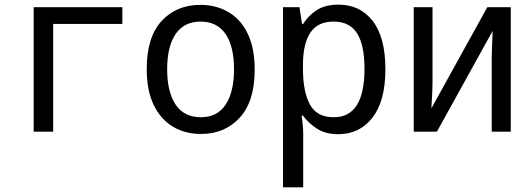

<svg xmlns="http://www.w3.org/2000/svg" viewBox="-20 -567 2292 827"><path d="M125 0V-536H507V-464H209V0Z M846 10Q777 10 724.5 -21.5Q672 -53 642 -115Q612 -177 612 -270Q612 -407 676 -476.5Q740 -546 843 -546Q911 -546 964 -515Q1017 -484 1047 -422Q1077 -360 1077 -267Q1077 -130 1012.5 -60Q948 10 846 10ZM845 -62Q916 -62 952 -116.5Q988 -171 988 -269Q988 -367 951.5 -420.5Q915 -474 844 -474Q773 -474 736.5 -420.5Q700 -367 700 -269Q700 -171 736.5 -116.5Q773 -62 845 -62Z M1199 240V-536H1270L1281 -463H1285Q1308 -500 1344.5 -523.5Q1381 -547 1438 -547Q1531 -547 1585.5 -476.5Q1640 -406 1640 -269Q1640 -132 1584.5 -60.5Q1529 11 1437 11Q1382 11 1345 -13Q1308 -37 1285 -69H1279Q1282 -51 1284 -29.5Q1286 -8 1286 11V240ZM1418 -62Q1550 -62 1550 -271Q1550 -373 1518 -423.5Q1486 -474 1417 -474Q1348 -474 1316.5 -426Q1285 -378 1285 -289V-269Q1285 -173 1314.5 -117.5Q1344 -62 1418 -62Z M1762 0V-536H1843V-221Q1843 -195 1841.5 -162.5Q1840 -130 1838 -100L2079 -536H2180V0H2098V-305Q2098 -334 2099.5 -370Q2101 -406 2102 -434L1862 0Z"/></svg>

Font: Noto Sans Mono SemiCondensed
Style: Regular
Weight: 400
Width: 4
Designer: Monotype Design Team
Foundry: Monotype Imaging Inc.
Version: Version 2.014